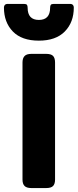

<svg xmlns="http://www.w3.org/2000/svg" viewBox="-45 -953 394 973"><path d="M-25 -915Q-25 -923 -20.5 -928Q-16 -933 -9 -933H78Q88 -933 91.5 -928.5Q95 -924 95 -914Q95 -852 152 -852Q209 -852 209 -914Q209 -924 212.5 -928.5Q216 -933 226 -933H313Q320 -933 324.5 -928Q329 -923 329 -915Q329 -840 283.5 -793.5Q238 -747 152 -747Q65 -747 20 -793.5Q-25 -840 -25 -915ZM69 -43V-636Q69 -658 79.5 -669Q90 -680 114 -680H189Q214 -680 224 -669.5Q234 -659 234 -636V-43Q234 -21 224 -10.5Q214 0 189 0H114Q90 0 79.5 -10.5Q69 -21 69 -43Z"/></svg>

Font: Mitr Medium
Style: Regular
Weight: 500
Designer: Thanarat Vachiruckul
Foundry: Cadson Demak
Version: Version 1.002